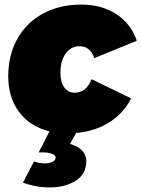

<svg xmlns="http://www.w3.org/2000/svg" viewBox="-20 -575 618 839"><path d="M380 -229 553 -145Q520 -80 457.5 -40.5Q395 -1 313 6L286 54Q322 64 339.5 83.5Q357 103 357 129Q357 186 310.5 215Q264 244 197 244Q137 244 80 223L129 130Q151 139 176 139Q196 139 209.5 132Q223 125 223 114Q223 103 207 97Q191 91 169 91H149L196 -1Q111 -22 63.5 -85.5Q16 -149 16 -242Q16 -334 56 -405.5Q96 -477 168.5 -516Q241 -555 335 -555Q424 -555 488 -513.5Q552 -472 578 -397L392 -321Q375 -373 327 -373Q290 -373 267 -341Q244 -309 244 -257Q244 -217 260.5 -193.5Q277 -170 307 -170Q357 -170 380 -229Z"/></svg>

Font: TypoPRO Montserrat
Style: Italic
Weight: 900
Italic angle: -11.3°
Designer: Julieta Ulanovsky
Foundry: Julieta Ulanovsky
Version: Version 6.001